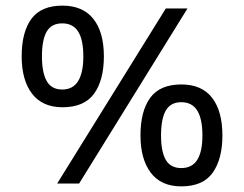

<svg xmlns="http://www.w3.org/2000/svg" viewBox="-20 -652 868 682"><path d="M569 -622H646L261 0H183ZM202 -271Q131 -271 94 -319Q57 -367 57 -452Q57 -538 91.5 -585Q126 -632 202 -632Q274 -632 311.5 -585Q349 -538 349 -452Q349 -367 314 -319Q279 -271 202 -271ZM201 -334Q239 -334 257.5 -364Q276 -394 276 -452Q276 -511 257.5 -540Q239 -569 201 -569Q163 -569 146 -540Q129 -511 129 -452Q129 -394 146 -364Q163 -334 201 -334ZM624 10Q552 10 515.5 -38.5Q479 -87 479 -171Q479 -257 513.5 -304.5Q548 -352 624 -352Q697 -352 733.5 -304.5Q770 -257 770 -171Q770 -87 735.5 -38.5Q701 10 624 10ZM624 -55Q662 -55 680.5 -84Q699 -113 699 -171Q699 -230 680.5 -259.5Q662 -289 624 -289Q586 -289 569 -259.5Q552 -230 552 -171Q552 -113 569 -84Q586 -55 624 -55Z"/></svg>

Font: lsinhala05
Style: Book
Weight: 400
Designer: Jelle Bosma - Monotype Design Team
Foundry: Monotype Imaging Inc.
Version: Version 2.003